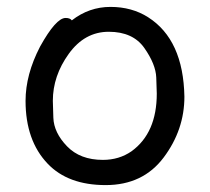

<svg xmlns="http://www.w3.org/2000/svg" viewBox="-20 -512 608 556"><path d="M278 -49Q325 -49 361 -74Q434 -127 434 -241Q434 -249 432.5 -287.5Q431 -326 398 -373Q365 -420 295 -420Q225 -420 179 -356Q133 -292 133 -220Q133 -214 134.5 -171Q136 -128 174 -88.5Q212 -49 278 -49ZM286 24Q177 24 118 -38Q54 -105 54 -220Q54 -296 96 -377Q142 -460 170 -460Q183 -460 188 -453Q238 -492 300 -492Q362 -492 409 -462Q511 -397 514 -232Q514 -136 454 -56Q394 24 286 24Z"/></svg>

Font: LXGW WenKai Lite Medium
Style: Regular
Weight: 500
Designer: LXGW / Fontworks Inc.
Foundry: LXGW / Fontworks Inc.
Version: Version 1.511; March 25, 2025